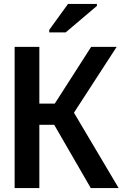

<svg xmlns="http://www.w3.org/2000/svg" viewBox="-20 -951 640 971"><path d="M54 0V-714H179V-427H257L441 -714H570L354 -381L580 0H439L254 -320H179V0ZM229 -787V-800L324 -931H470V-921L312 -787Z"/></svg>

Font: Noto Sans Mono SemiBold
Style: Regular
Weight: 600
Designer: Monotype Design Team
Foundry: Monotype Imaging Inc.
Version: Version 2.014; ttfautohint (v1.8.4.7-5d5b)